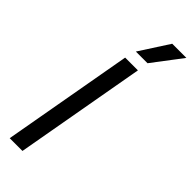

<svg xmlns="http://www.w3.org/2000/svg" viewBox="-303 -962 989 989"><g transform="rotate(45 191.0 -468.0)"><path d="M158 -714H251L124 0H31ZM279 -936H382L260 -775H175Z"/></g></svg>

Font: Chakra Petch Medium
Style: Italic
Weight: 500
Italic angle: -10°
Designer: Katatrad Aksorn Co.,Ltd.
Foundry: Cadson Demak Co.,Ltd.
Version: Version 1.000; ttfautohint (v1.6)